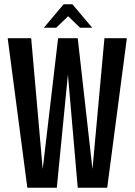

<svg xmlns="http://www.w3.org/2000/svg" viewBox="-20 -879 630 899"><path d="M16 -700H126L180 -87L252 -700H344L413 -87L469 -700H574L482 0H344L298 -530L246 0H108ZM278 -859H319L412 -749H355L299 -803L243 -749H185Z"/></svg>

Font: Piscolabis
Style: Regular
Weight: 400
Designer: Ariel Martín Pérez
Foundry: Tunera Type Foundry
Version: Version 1.000